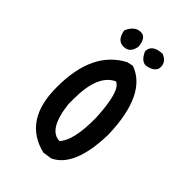

<svg xmlns="http://www.w3.org/2000/svg" viewBox="-146 -475 546 546"><g transform="rotate(45 127.0 -202.0)"><path d="M140.6 -336.9Q224.6 -306.6 229.5 -151.4V-145.5Q225.6 -15.6 162.1 13.7L134.8 17.6Q30.3 -7.8 30.3 -139.6V-142.6Q30.3 -285.2 122.1 -333ZM87.9 -151.4V-129.9Q98.6 -38.1 144.5 -38.1Q170.9 -67.4 170.9 -151.4V-157.2Q166 -261.7 137.7 -271.5Q87.9 -249 87.9 -151.4ZM88.9 -420.9Q110.4 -420.9 113.3 -386.7Q108.4 -356.4 83 -356.4Q57.6 -356.4 51.8 -390.6Q64.5 -420.9 88.9 -420.9ZM175.8 -420.9Q199.2 -412.1 199.2 -390.6Q199.2 -369.1 166 -363.3Q147.5 -363.3 135.7 -390.6Q135.7 -418.9 175.8 -420.9Z"/></g></svg>

Font: Sue Ellen Francisco
Style: Regular
Weight: 400
Designer: Kimberly Geswein
Foundry: Kimberly Geswein
Version: Version 1.002 2007